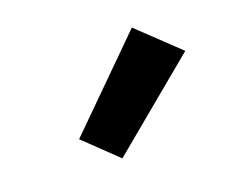

<svg xmlns="http://www.w3.org/2000/svg" viewBox="-50 -860 455 375"><g transform="rotate(-15 178.0 -673.0)"><path d="M157 -552 85 -610 241 -794 330 -723Z"/></g></svg>

Font: Iosevka QP
Style: Bold
Weight: 700
Designer: Belleve Invis
Foundry: Belleve Invis
Version: Version 20.0.0; ttfautohint (v1.8.4)